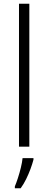

<svg xmlns="http://www.w3.org/2000/svg" viewBox="-20 -780 256 1021"><path d="M136 0H81V-760H136ZM158 69Q152 92 142 119Q132 146 119 172.5Q106 199 90 221H59V211Q66 195 75 167.5Q84 140 91 111Q98 82 100 61H158Z"/></svg>

Font: Noto Sans Hebrew SemiCondensed Light
Style: Regular
Weight: 300
Width: 4
Designer: Monotype Design Team
Foundry: Monotype Imaging Inc.
Version: Version 2.003